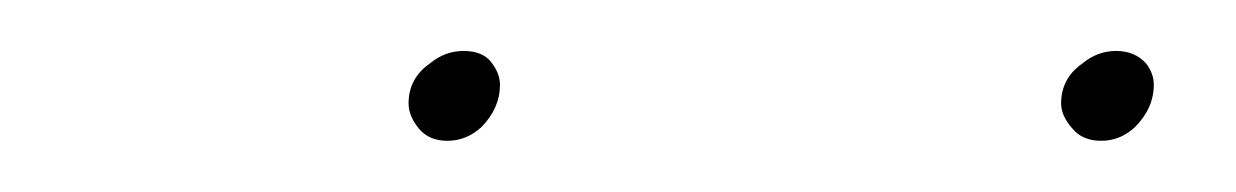

<svg xmlns="http://www.w3.org/2000/svg" viewBox="-20 -619 483 75"><path d="M410.2 -564Q402.8 -564 398.9 -568.8Q394.5 -573.7 394.5 -578.6Q394.5 -588.4 402.8 -594.2Q408.7 -599.1 416 -599.1Q423.3 -599.1 427.7 -594.2Q430.7 -590.3 430.7 -585.9Q430.7 -576.7 423.3 -569.3Q417.5 -564 410.2 -564ZM154.8 -564Q147.5 -564 143.6 -568.8Q139.6 -573.7 139.6 -578.6Q139.6 -588.4 147.9 -594.2Q153.8 -599.1 161.1 -599.1Q168.5 -599.1 171.9 -594.7Q175.3 -590.3 175.3 -585.9Q175.3 -576.7 168 -569.3Q162.1 -564 154.8 -564Z"/></svg>

Font: Squarion Thin
Style: Italic
Weight: 100
Designer: Natanael Gama
Version: Version 1.00;September 12, 2019;FontCreator 11.5.0.2425 64-b